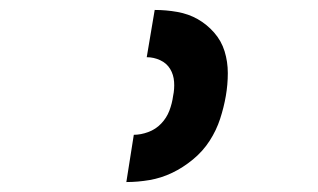

<svg xmlns="http://www.w3.org/2000/svg" viewBox="-20 -800 640 386"><path d="M234 -434 249 -529Q263 -529 278 -534.5Q293 -540 304 -551.5Q315 -563 320.5 -577.5Q326 -592 328 -607Q331 -621 330 -635.5Q329 -650 322 -661.5Q315 -673 302 -679Q289 -685 275 -685L291 -780Q314 -780 336.5 -776Q359 -772 377.5 -761.5Q396 -751 410.5 -734.5Q425 -718 431.5 -697Q438 -676 438 -653Q438 -630 434 -607Q430 -584 422.5 -561Q415 -538 401.5 -517Q388 -496 368 -479.5Q348 -463 326 -452.5Q304 -442 280.5 -438Q257 -434 234 -434Z"/></svg>

Font: Iosevka Extrabold Extended
Style: Italic
Weight: 800
Width: 7
Italic angle: -9°
Monospace: yes
Designer: Belleve Invis
Foundry: Belleve Invis
Version: Version 32.5.0; ttfautohint (v1.8.4)